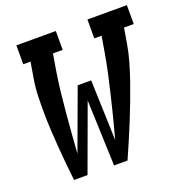

<svg xmlns="http://www.w3.org/2000/svg" viewBox="-132 -850 914 965"><g transform="rotate(-20 325.5 -367.5)"><path d="M101 0Q96 -45 91.5 -90.5Q87 -136 83.5 -181.5Q80 -227 77.5 -273Q75 -319 74.5 -365Q74 -411 75.5 -458Q77 -505 85 -551L99 -634H60V-735H271V-634H219L205 -551Q196 -497 190 -443Q184 -389 179 -334.5Q174 -280 170 -226Q166 -172 162 -118L281 -441H353L364 -118Q379 -172 392.5 -226Q406 -280 419 -334Q432 -388 444 -442.5Q456 -497 465 -551L479 -634H440V-735H651V-634H599L585 -551Q577 -504 563.5 -457.5Q550 -411 534 -365Q518 -319 500.5 -273Q483 -227 464.5 -181.5Q446 -136 426.5 -90.5Q407 -45 387 0H315L302 -352L173 0Z"/></g></svg>

Font: Iosevka Curly Slab Extended
Style: Bold Italic
Weight: 700
Width: 7
Italic angle: -9°
Monospace: yes
Designer: Belleve Invis
Foundry: Belleve Invis
Version: Version 11.0.0; ttfautohint (v1.8.3)